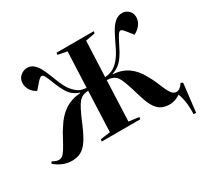

<svg xmlns="http://www.w3.org/2000/svg" viewBox="-180 -993 1492 1408"><g transform="rotate(-30 566.5 -289.0)"><path d="M499 -372Q470 -371 449 -361Q435 -355 420.5 -339Q406 -323 386.5 -285.5Q367 -248 338 -178Q309 -109 281.5 -66.5Q254 -24 221 -5Q188 14 143 14Q99 14 60.5 -3.5Q22 -21 -2 -44L9 -58Q37 -40 61 -40Q76 -40 89.5 -49Q103 -58 121 -86Q139 -114 168 -169Q186 -205 209 -238Q252 -308 309 -345Q366 -382 441 -387V-390Q410 -401 388 -418Q366 -435 348 -465Q330 -495 311 -543Q294 -588 282 -612.5Q270 -637 258 -637Q248 -637 236 -626Q224 -615 209 -597L175 -558Q143 -574 126 -602Q109 -630 110 -661Q111 -699 138 -720.5Q165 -742 194 -742Q229 -742 253 -718Q277 -694 296 -653Q315 -612 333 -563Q362 -488 388.5 -456.5Q415 -425 441 -411Q454 -404 468.5 -401Q483 -398 500 -396L513 -698L435 -713L438 -730H753L750 -713L670 -698L657 -396Q674 -398 690.5 -401.5Q707 -405 722 -413Q754 -429 783 -464.5Q812 -500 841 -563Q864 -612 886.5 -653Q909 -694 936 -718Q963 -742 1000 -742Q1029 -742 1052 -720.5Q1075 -699 1075 -666Q1075 -631 1053.5 -602.5Q1032 -574 999 -558L967 -599Q954 -616 944 -626.5Q934 -637 925 -637Q913 -637 898 -612.5Q883 -588 861 -543Q838 -495 816.5 -465Q795 -435 771 -417.5Q747 -400 716 -390V-387Q789 -382 841 -346Q893 -310 929 -242Q939 -225 948.5 -206.5Q958 -188 966 -169Q988 -113 1003 -85.5Q1018 -58 1030.5 -49.5Q1043 -41 1056 -41Q1074 -41 1088.5 -53Q1103 -65 1115 -84L1132 -75L1104 164L1083 163Q1085 100 1078 56Q1071 12 1059 -16Q1041 -3 1017.5 5.5Q994 14 969 14Q934 14 905.5 2Q877 -10 853.5 -43.5Q830 -77 810 -143Q804 -163 798 -182Q792 -201 787 -220Q766 -287 749.5 -319Q733 -351 708 -361Q695 -367 683 -369Q671 -371 656 -372L642 -29L728 -18L726 0H399L402 -18L485 -29Z"/></g></svg>

Font: Literata 72pt
Style: Bold Italic
Weight: 700
Italic angle: -2°
Designer: Latin by Veronika Burian and Jose Scaglione. Greek by Irene Vlachou. Cyrillic by Vera Evstafieva
Foundry: TypeTogether
Version: Version 3.002